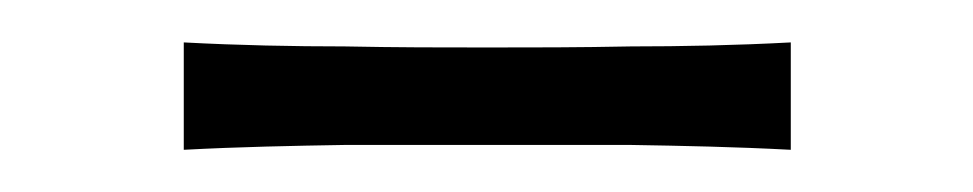

<svg xmlns="http://www.w3.org/2000/svg" viewBox="-20 -342 461 91"><path d="M67.1 -271C93.3 -272.4 119 -272.9 143.3 -273.3C167.6 -273.3 190 -273.3 211 -273.3C231.9 -273.3 254.8 -273.3 279 -273.3C303.3 -272.9 328.6 -272.4 354.8 -271V-321.9C328.6 -320.5 303.3 -320 279 -320C254.8 -319.5 231.9 -319.5 211 -319.5C190 -319.5 167.6 -319.5 143.3 -320C119 -320 93.3 -320.5 67.1 -321.9Z"/></svg>

Font: Pinar Light
Style: Regular
Weight: 300
Designer: Amin Abedi
Version: Version 2.00;September 9, 2021;FontCreator 13.0.0.2683 64-bi